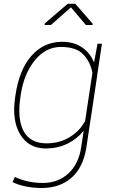

<svg xmlns="http://www.w3.org/2000/svg" viewBox="-20 -753 587 987"><path d="M220.2 -16.1Q286.1 -16.6 337.9 -47.9Q389.6 -79.1 417.5 -130.9L455.1 -378.9Q444.3 -435.5 407.7 -473.6Q371.1 -511.7 293 -511.7Q214.8 -511.7 158.7 -442.4Q102.5 -373 86.4 -264.6L85 -254.4Q67.9 -141.1 101.6 -78.6Q135.3 -16.1 220.2 -16.1ZM397.5 2.9 410.2 -81.1Q377 -39.1 327.1 -14.6Q277.3 9.8 216.8 10.3Q127.9 10.7 84 -61.5Q40 -133.8 58.1 -254.4L59.6 -264.6Q79.1 -395.5 142.1 -466.8Q205.1 -538.1 299.8 -538.1Q359.4 -538.1 401.4 -509.8Q443.4 -481.4 463.4 -431.6L481.4 -528.3H503.9L479.5 -364.7V-363.8L447.3 -148.4L446.8 -147.5V-147L424.3 2.9Q408.2 107.4 348.1 160.2Q288.1 212.9 197.3 213.4Q106.4 213.4 44.4 183.1L56.2 156.7Q122.6 187.5 200.2 187.5Q277.8 187.5 331.1 139.2Q384.3 90.8 397.5 2.9ZM456.5 -630.9 455.6 -624.5H421.4L344.7 -715.3L241.7 -624.5H209.5L210.4 -632.8L328.1 -733.4H367.2Z"/></svg>

Font: Roboto-ThinItalic
Style: Italic
Weight: 250
Italic angle: -12°
Designer: Google
Version: Version 1.100141; 2013; ttfautohint (v0.94.14-c901) -l 8 -r 